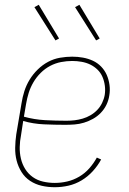

<svg xmlns="http://www.w3.org/2000/svg" viewBox="-20 -775 540 803"><path d="M209 8Q181 8 154.5 2Q128 -4 106 -18.5Q84 -33 70 -55.5Q56 -78 49.5 -103.5Q43 -129 43.5 -157Q44 -185 48 -213L70 -343Q74 -369 82 -394Q90 -419 104 -442Q118 -465 138 -484.5Q158 -504 181.5 -516.5Q205 -529 231 -533.5Q257 -538 282 -538Q305 -538 327 -534Q349 -530 368.5 -521Q388 -512 403 -496.5Q418 -481 426.5 -461.5Q435 -442 438 -419.5Q441 -397 437 -375Q434 -355 425 -336.5Q416 -318 401.5 -303Q387 -288 369 -278Q351 -268 331.5 -262Q312 -256 292 -254.5Q272 -253 253 -253Q208 -253 163.5 -255Q119 -257 77 -269L68 -210Q63 -185 62.5 -160Q62 -135 67.5 -111.5Q73 -88 85.5 -68Q98 -48 117 -34.5Q136 -21 160 -15.5Q184 -10 209 -10Q235 -10 261 -16Q287 -22 311 -36Q335 -50 353.5 -71Q372 -92 385 -116L403 -108Q389 -82 368 -59Q347 -36 321 -20.5Q295 -5 266.5 1.5Q238 8 209 8ZM258 -270Q275 -270 292 -272Q309 -274 326 -279Q343 -284 358.5 -293Q374 -302 386.5 -315Q399 -328 407 -344.5Q415 -361 418 -378Q421 -397 418.5 -416.5Q416 -436 408.5 -453.5Q401 -471 387.5 -484Q374 -497 357.5 -505Q341 -513 321.5 -516.5Q302 -520 282 -520Q259 -520 235.5 -515.5Q212 -511 190 -499.5Q168 -488 150 -470Q132 -452 119.5 -430.5Q107 -409 100 -386.5Q93 -364 89 -340L80 -287Q123 -275 168 -272.5Q213 -270 258 -270ZM382 -606 294 -745 312 -755 397 -614ZM212 -606 124 -745 142 -755 227 -614Z"/></svg>

Font: Iosevka Slab Thin
Style: Italic
Weight: 100
Italic angle: -9°
Monospace: yes
Designer: Belleve Invis
Foundry: Belleve Invis
Version: Version 11.1.1; ttfautohint (v1.8.3)